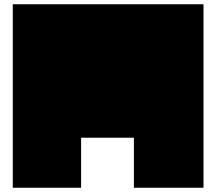

<svg xmlns="http://www.w3.org/2000/svg" viewBox="-20 -760 1016 902"><path d="M936 122V-740H40V122H361V-113H609V122Z"/></svg>

Font: Takraf VEB
Style: Regular
Weight: 400
Designer: Jan Sonntag
Foundry: Jan Sonntag | S FONTS | www.sonntag.nl
Version: Version 2.001